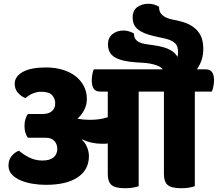

<svg xmlns="http://www.w3.org/2000/svg" viewBox="-20 -988 1156 1019"><path d="M1014 -502V0Q1003 4 985 7.5Q967 11 943 11Q889 11 869.5 -6.5Q850 -24 850 -63V-502H716V0Q705 4 687 7.5Q669 11 645 11Q591 11 571.5 -6.5Q552 -24 552 -63V-227Q544 -225 536 -225Q528 -225 520 -225Q493 -225 466 -231Q439 -237 418 -248L416 -245Q432 -231 442 -207Q452 -183 452 -160Q452 -87 392.5 -47Q333 -7 224 -7Q190 -7 155 -12.5Q120 -18 91 -30Q62 -42 43.5 -61.5Q25 -81 25 -109Q25 -141 43 -161.5Q61 -182 81 -188Q102 -169 134.5 -152.5Q167 -136 205 -136Q244 -136 264 -152.5Q284 -169 284 -198Q284 -223 268.5 -240Q253 -257 222 -257H128Q120 -267 115 -283Q110 -299 110 -319Q110 -340 115 -356Q120 -372 128 -383H206Q238 -383 255.5 -398Q273 -413 273 -440Q273 -465 256.5 -483Q240 -501 198 -501Q175 -501 153 -491.5Q131 -482 115 -467Q89 -478 73.5 -497.5Q58 -517 58 -543Q58 -582 100.5 -606Q143 -630 224 -630Q272 -630 312 -618Q352 -606 380.5 -584Q409 -562 425 -531Q441 -500 441 -463Q441 -432 427 -404.5Q413 -377 391 -358Q422 -352 456 -352Q480 -352 504 -355Q528 -358 552 -366V-502H512Q487 -502 477 -517.5Q467 -533 467 -563Q467 -575 470 -593Q473 -611 478 -620H844Q833 -633 814.5 -640Q796 -647 776 -650.5Q756 -654 736.5 -655Q717 -656 703 -657Q627 -662 590 -683.5Q553 -705 553 -753Q553 -788 577 -807Q601 -826 635 -826Q664 -826 691 -810Q691 -792 698.5 -781Q706 -770 720 -763.5Q734 -757 753 -754Q772 -751 795 -748Q852 -740 881.5 -724Q911 -708 922 -686Q925 -698 925 -710Q925 -726 921.5 -738Q918 -750 908 -759.5Q898 -769 880.5 -776Q863 -783 835 -788Q793 -796 764.5 -805.5Q736 -815 718 -827.5Q700 -840 692 -856.5Q684 -873 684 -896Q684 -933 709 -950.5Q734 -968 767 -968Q784 -968 797.5 -964Q811 -960 824 -952Q824 -928 835 -915Q846 -902 862.5 -894.5Q879 -887 899 -883.5Q919 -880 937 -875Q973 -866 996.5 -851Q1020 -836 1034 -817Q1048 -798 1053.5 -776Q1059 -754 1059 -731Q1059 -696 1050 -669.5Q1041 -643 1025 -620H1071Q1095 -620 1105.5 -605Q1116 -590 1116 -561Q1116 -548 1112.5 -529.5Q1109 -511 1104 -502Z"/></svg>

Font: Baloo 2 ExtraBold
Style: Regular
Weight: 800
Designer: Sarang Kulkarni and Ek Type
Foundry: Ek Type
Version: Version 1.640;hotconv 1.0.111;makeotfexe 2.5.65597; ttfautoh